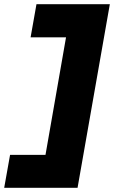

<svg xmlns="http://www.w3.org/2000/svg" viewBox="-73 -740 544 916"><path d="M451 -720H101L73 -562H242L144 -1H-25L-53 156H297Z"/></svg>

Font: Fixel Display Black
Style: Italic
Weight: 900
Italic angle: -10°
Designer: AlfaBravo + MacPaw
Foundry: Kyrylo Tkachov, Marchela Mozhyna, Serhii Makarenko, Maria Weinstein, Zakhar Kryvoshyya
Version: Version 1.210;Glyphs 3.2 (3217)